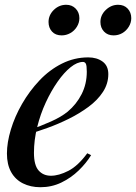

<svg xmlns="http://www.w3.org/2000/svg" viewBox="-20 -769 569 803"><path d="M100 -224Q151 -242 193.5 -261Q236 -280 263 -302Q300 -333 321.5 -375.5Q343 -418 343 -469Q343 -495 339 -502.5Q335 -510 327 -510Q303 -510 275.5 -488Q248 -466 221 -427.5Q194 -389 171.5 -340.5Q149 -292 135.5 -237.5Q122 -183 122 -130Q122 -78 141.5 -56Q161 -34 193 -34Q226 -34 266 -54.5Q306 -75 345 -128L361 -120Q341 -87 309 -56Q277 -25 236.5 -5.5Q196 14 149 14Q108 14 76 -2Q44 -18 26.5 -49.5Q9 -81 9 -127Q9 -173 25.5 -227.5Q42 -282 72.5 -335Q103 -388 145 -432.5Q187 -477 239 -503Q291 -529 349 -529Q385 -529 409 -511.5Q433 -494 433 -459Q433 -419 410.5 -384.5Q388 -350 350 -322Q312 -294 267.5 -272Q223 -250 178.5 -234Q134 -218 99 -208ZM183 -677Q183 -706 205 -727.5Q227 -749 257 -749Q281 -749 296.5 -733Q312 -717 312 -693Q312 -674 301.5 -657Q291 -640 274 -630.5Q257 -621 238 -621Q212 -621 197.5 -637Q183 -653 183 -677ZM400 -677Q400 -706 422.5 -727.5Q445 -749 474 -749Q499 -749 514 -733Q529 -717 529 -693Q529 -674 518.5 -657Q508 -640 491.5 -630.5Q475 -621 455 -621Q430 -621 415 -637Q400 -653 400 -677Z"/></svg>

Font: Playfair Display Medium
Style: Italic
Weight: 500
Italic angle: -14°
Designer: Claus Eggers Sørensen
Foundry: Claus Eggers Sørensen
Version: Version 1.203